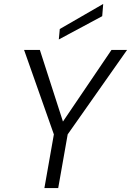

<svg xmlns="http://www.w3.org/2000/svg" viewBox="-20 -953 664 973"><path d="M205 0 253 -272 102 -700H182L299 -337L545 -700H624L323 -272L275 0ZM278 -753 283 -806 503 -933 498 -871Z"/></svg>

Font: DM Sans 20pt Light
Style: Italic
Weight: 300
Italic angle: -10°
Version: Version 4.004;gftools[0.9.30]